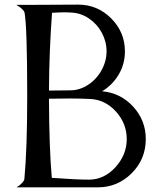

<svg xmlns="http://www.w3.org/2000/svg" viewBox="-20 -809 688 827"><path d="M85.9 -753.9Q84.5 -761.2 75.4 -769.8Q66.4 -778.3 58.1 -783.2L49.8 -788.1H123L316.9 -789.1Q399.9 -789.1 459 -729.7Q518.1 -670.4 518.1 -587.9Q518.1 -533.7 491.5 -488.3Q464.8 -442.9 419.9 -416Q499.5 -408.7 553.7 -349.6Q607.9 -290.5 607.9 -210Q607.9 -123.5 547.1 -62.7Q486.3 -2 400.9 -2H50.8Q54.2 -3.9 59.8 -7.6Q65.4 -11.2 74.7 -20.8Q84 -30.3 85 -38.1Q97.2 -167.5 97.2 -394Q97.2 -689 85.9 -753.9ZM525.9 -210Q525.9 -276.9 479.5 -328.4Q433.1 -379.9 367.2 -382.8Q321.3 -384.8 283.2 -384.8Q266.6 -384.8 235.1 -384.3Q203.6 -383.8 190.9 -383.8Q191.9 -167.5 203.1 -43Q309.6 -35.2 362.8 -35.2Q428.2 -35.2 477.1 -88.6Q525.9 -142.1 525.9 -210ZM286.1 -754.9Q276.4 -755.9 255.9 -755.9Q238.3 -755.9 204.1 -753.9Q191.9 -588.4 190.9 -418.9Q204.1 -418.9 234.9 -419.4Q265.6 -419.9 282.2 -419.9Q323.7 -419.9 360.1 -444.1Q396.5 -468.3 417.7 -507.1Q439 -545.9 439 -587.9Q439 -629.9 418.7 -667.7Q398.4 -705.6 363 -729.5Q327.6 -753.4 286.1 -754.9Z"/></svg>

Font: Anticva
Style: Regular
Weight: 400
Version: Version 1.000